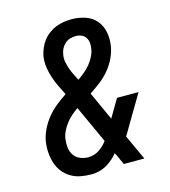

<svg xmlns="http://www.w3.org/2000/svg" viewBox="-111 -832 823 930"><g transform="rotate(-15 300.0 -367.5)"><path d="M234 8Q206 8 179.5 3Q153 -2 130.5 -15.5Q108 -29 92 -49.5Q76 -70 68 -95Q60 -120 58 -147.5Q56 -175 60 -202Q65 -232 79 -261Q93 -290 113.5 -315.5Q134 -341 159.5 -361.5Q185 -382 212 -400Q200 -424 188.5 -447.5Q177 -471 168.5 -496.5Q160 -522 156 -549Q152 -576 156 -605Q160 -625 168 -644Q176 -663 188.5 -679.5Q201 -696 218.5 -709Q236 -722 255.5 -729.5Q275 -737 295 -740Q315 -743 334 -743Q369 -743 402 -732Q435 -721 456 -696Q477 -671 483.5 -636.5Q490 -602 484 -567Q479 -537 465 -508Q451 -479 430 -454Q409 -429 383 -409Q357 -389 330 -371Q331 -369 332 -366.5Q333 -364 334 -362L395 -228L448 -318H556L462 -159Q457 -150 452 -142Q447 -134 442 -126L500 0H397L376 -46L368 -62Q347 -36 319 -17.5Q291 1 259 6L252 7ZM290 -451Q290 -451 290 -451Q290 -451 290 -451Q307 -463 323.5 -476.5Q340 -490 353.5 -506.5Q367 -523 376.5 -541.5Q386 -560 389 -579Q392 -594 390.5 -609Q389 -624 381.5 -635.5Q374 -647 361 -653Q348 -659 333 -659Q318 -659 304 -655Q290 -651 278.5 -641Q267 -631 260 -617.5Q253 -604 251 -590Q247 -570 250.5 -551.5Q254 -533 260 -516Q266 -499 274 -483Q282 -467 290 -451ZM240 -76Q254 -76 268 -80Q282 -84 294 -92Q306 -100 316.5 -110Q327 -120 336 -132L250 -320Q233 -308 217 -294Q201 -280 188.5 -263.5Q176 -247 167 -228.5Q158 -210 155 -190Q152 -169 154.5 -147.5Q157 -126 168.5 -109Q180 -92 199.5 -84Q219 -76 240 -76Z"/></g></svg>

Font: Iosevka Slab Medium Extended
Style: Italic
Weight: 500
Width: 7
Italic angle: -9°
Monospace: yes
Designer: Belleve Invis
Foundry: Belleve Invis
Version: Version 11.1.0; ttfautohint (v1.8.3)